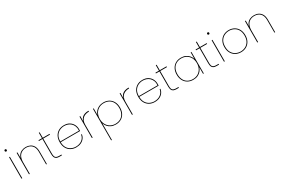

<svg xmlns="http://www.w3.org/2000/svg" viewBox="164 -2329 6214 4180"><g transform="rotate(-30 3271.5 -239.0)"><path d="M85 0V-540H105V0ZM95 -678Q85 -678 77 -685Q69 -692 69 -705Q69 -718 77 -725Q85 -732 95 -732Q106 -732 113.5 -725Q121 -718 121 -705Q121 -692 113.5 -685Q106 -678 95 -678Z M275 0V-540H295V0ZM705 0V-317Q705 -425 650.5 -479.5Q596 -534 507 -534Q446 -534 398 -507.5Q350 -481 322.5 -426.5Q295 -372 295 -287L287 -340Q290 -412 320 -459Q350 -506 399 -529Q448 -552 507 -552Q566 -552 615.5 -527.5Q665 -503 694.5 -451Q724 -399 724 -315V0Z M912 -142V-678H932V-142Q932 -69 958 -44.5Q984 -20 1045 -20H1102V0H1043Q997 0 968 -13.5Q939 -27 925.5 -58.5Q912 -90 912 -142ZM1102 -520H824V-540H1102Z M1212 -261V-279H1692Q1696 -344 1677.5 -391.5Q1659 -439 1625.5 -469.5Q1592 -500 1549.5 -514.5Q1507 -529 1462 -529Q1401 -529 1346 -502Q1291 -475 1256.5 -419Q1222 -363 1222 -275V-267Q1222 -179 1256.5 -122Q1291 -65 1346 -38Q1401 -11 1462 -11Q1552 -11 1614.5 -57Q1677 -103 1690 -183H1710Q1701 -128 1669 -85Q1637 -42 1584.5 -17.5Q1532 7 1462 7Q1387 7 1328 -26Q1269 -59 1235.5 -121Q1202 -183 1202 -270Q1202 -357 1235.5 -419Q1269 -481 1328 -514Q1387 -547 1462 -547Q1545 -547 1600 -512.5Q1655 -478 1682.5 -425Q1710 -372 1710 -315Q1710 -296 1710 -285.5Q1710 -275 1709 -261Z M1875 -321 1868 -341Q1868 -393 1881.5 -432.5Q1895 -472 1922.5 -498.5Q1950 -525 1991.5 -538.5Q2033 -552 2088 -552V-530H2079Q2043 -530 2006.5 -519.5Q1970 -509 1940.5 -485.5Q1911 -462 1893 -421.5Q1875 -381 1875 -321ZM1855 0V-540H1875V0Z M2212 -375Q2226 -423 2259 -462Q2292 -501 2342 -524Q2392 -547 2456 -547Q2534 -547 2593 -513.5Q2652 -480 2685.5 -418Q2719 -356 2719 -270Q2719 -184 2685.5 -122Q2652 -60 2593 -26.5Q2534 7 2456 7Q2392 7 2342 -16Q2292 -39 2259 -78Q2226 -117 2212 -165V254H2193V-540H2212ZM2699 -270Q2699 -351 2669 -409Q2639 -467 2584.5 -498Q2530 -529 2456 -529Q2386 -529 2330.5 -497Q2275 -465 2243.5 -406.5Q2212 -348 2212 -270Q2212 -192 2243.5 -134Q2275 -76 2330.5 -43.5Q2386 -11 2456 -11Q2530 -11 2584.5 -42Q2639 -73 2669 -131.5Q2699 -190 2699 -270Z M2884 -321 2877 -341Q2877 -393 2890.5 -432.5Q2904 -472 2931.5 -498.5Q2959 -525 3000.5 -538.5Q3042 -552 3097 -552V-530H3088Q3052 -530 3015.5 -519.5Q2979 -509 2949.5 -485.5Q2920 -462 2902 -421.5Q2884 -381 2884 -321ZM2864 0V-540H2884V0Z M3187 -261V-279H3667Q3671 -344 3652.5 -391.5Q3634 -439 3600.5 -469.5Q3567 -500 3524.5 -514.5Q3482 -529 3437 -529Q3376 -529 3321 -502Q3266 -475 3231.5 -419Q3197 -363 3197 -275V-267Q3197 -179 3231.5 -122Q3266 -65 3321 -38Q3376 -11 3437 -11Q3527 -11 3589.5 -57Q3652 -103 3665 -183H3685Q3676 -128 3644 -85Q3612 -42 3559.5 -17.5Q3507 7 3437 7Q3362 7 3303 -26Q3244 -59 3210.5 -121Q3177 -183 3177 -270Q3177 -357 3210.5 -419Q3244 -481 3303 -514Q3362 -547 3437 -547Q3520 -547 3575 -512.5Q3630 -478 3657.5 -425Q3685 -372 3685 -315Q3685 -296 3685 -285.5Q3685 -275 3684 -261Z M3853 -142V-678H3873V-142Q3873 -69 3899 -44.5Q3925 -20 3986 -20H4043V0H3984Q3938 0 3909 -13.5Q3880 -27 3866.5 -58.5Q3853 -90 3853 -142ZM4043 -520H3765V-540H4043Z M4143 -270Q4143 -356 4176.5 -418Q4210 -480 4269 -513.5Q4328 -547 4406 -547Q4471 -547 4520.5 -524Q4570 -501 4603 -462Q4636 -423 4650 -375V-540H4669V0H4650V-165Q4636 -117 4603 -78Q4570 -39 4520.5 -16Q4471 7 4406 7Q4328 7 4269 -26.5Q4210 -60 4176.5 -122Q4143 -184 4143 -270ZM4650 -270Q4650 -348 4618.5 -406.5Q4587 -465 4532 -497Q4477 -529 4406 -529Q4332 -529 4277.5 -498Q4223 -467 4193 -409Q4163 -351 4163 -270Q4163 -190 4193 -131.5Q4223 -73 4277.5 -42Q4332 -11 4406 -11Q4477 -11 4532 -43.5Q4587 -76 4618.5 -134Q4650 -192 4650 -270Z M4862 -142V-678H4882V-142Q4882 -69 4908 -44.5Q4934 -20 4995 -20H5052V0H4993Q4947 0 4918 -13.5Q4889 -27 4875.5 -58.5Q4862 -90 4862 -142ZM5052 -520H4774V-540H5052Z M5177 0V-540H5197V0ZM5187 -678Q5177 -678 5169 -685Q5161 -692 5161 -705Q5161 -718 5169 -725Q5177 -732 5187 -732Q5198 -732 5205.5 -725Q5213 -718 5213 -705Q5213 -692 5205.5 -685Q5198 -678 5187 -678Z M5606 7Q5531 7 5471.5 -26Q5412 -59 5377 -121Q5342 -183 5342 -270Q5342 -357 5377 -419Q5412 -481 5471.5 -514Q5531 -547 5606 -547Q5681 -547 5740.5 -514Q5800 -481 5834.5 -419Q5869 -357 5869 -270Q5869 -183 5834.5 -121Q5800 -59 5740.5 -26Q5681 7 5606 7ZM5606 -11Q5668 -11 5723.5 -38.5Q5779 -66 5814 -123.5Q5849 -181 5849 -270Q5849 -360 5814 -417Q5779 -474 5723.5 -501.5Q5668 -529 5606 -529Q5544 -529 5488 -501.5Q5432 -474 5397 -417Q5362 -360 5362 -270Q5362 -181 5397 -123.5Q5432 -66 5488 -38.5Q5544 -11 5606 -11Z M6014 0V-540H6034V0ZM6444 0V-317Q6444 -425 6389.5 -479.5Q6335 -534 6246 -534Q6185 -534 6137 -507.5Q6089 -481 6061.5 -426.5Q6034 -372 6034 -287L6026 -340Q6029 -412 6059 -459Q6089 -506 6138 -529Q6187 -552 6246 -552Q6305 -552 6354.5 -527.5Q6404 -503 6433.5 -451Q6463 -399 6463 -315V0Z"/></g></svg>

Font: Poppins Variable
Style: Regular
Weight: 100
Designer: Jonny Pinhorn
Foundry: Indian Type Foundry
Version: Version 6.000